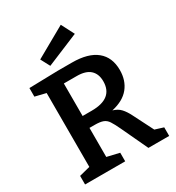

<svg xmlns="http://www.w3.org/2000/svg" viewBox="-218 -1072 1101 1202"><g transform="rotate(-30 332.0 -471.0)"><path d="M40 0V-62L118 -82V-616L40 -635V-697L246 -702H350Q467 -702 527 -653Q587 -604 587 -512Q587 -437 546 -386Q505 -335 420 -316Q455 -306 475.5 -283.5Q496 -261 513 -227L587 -81L648 -62V0H498L407 -194Q388 -234 374 -255.5Q360 -277 338.5 -285Q317 -293 278 -293H241V-83L330 -62V0ZM334 -614H241V-379H307Q462 -379 462 -503Q462 -556 430.5 -585Q399 -614 334 -614ZM223 -752 188 -818 408 -942 456 -849Z"/></g></svg>

Font: Bitter SemiBold
Style: Regular
Weight: 600
Designer: Sol Matas, and Bitter project Authors
Foundry: Sol Matas
Version: Version 2.001